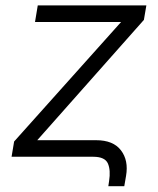

<svg xmlns="http://www.w3.org/2000/svg" viewBox="-20 -565 569 692"><path d="M30.9 -55 416.5 -485.8H106.2L116.1 -545.5H507.5L498.6 -493.3L114.3 -59.7H326.3Q388.1 -59.7 415.8 -23.4Q443.9 13.1 434.3 68.9L427.9 106.2H370.4L373.2 87.4Q379.3 48.7 369 24.5Q358.3 0 316.1 0H21.7Z"/></svg>

Font: Inter P Light
Style: Italic
Weight: 300
Italic angle: 9.39999°
Designer: Rasmus Andersson
Foundry: rsms
Version: Version 3.018;git-588b23468